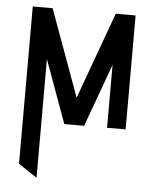

<svg xmlns="http://www.w3.org/2000/svg" viewBox="-50 -491 603 754"><g transform="rotate(5 251.5 -114.5)"><path d="M122.1 219.7 48.8 170.9V-449.2H127L251.5 -107.4L376 -449.2H454.1V0H380.9V-248L290.5 0H212.4L122.1 -248Z"/></g></svg>

Font: Catrinity
Style: Regular
Weight: 400
Designer: Alexander Lange
Foundry: High-Logic / Made with FontCreator
Version: Version 2.090;May 20, 2024;FontCreator 15.0.0.2974 64-bit